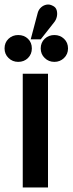

<svg xmlns="http://www.w3.org/2000/svg" viewBox="-61 -824 319 844"><path d="M79 -611Q79 -637 62 -653.5Q45 -670 19 -670Q-6 -670 -23.5 -653.5Q-41 -637 -41 -611Q-41 -586 -23.5 -569Q-6 -552 19 -552Q45 -552 62 -569Q79 -586 79 -611ZM238 -611Q238 -637 220.5 -653.5Q203 -670 178 -670Q153 -670 135.5 -653.5Q118 -637 118 -611Q118 -586 135.5 -569Q153 -552 178 -552Q203 -552 220.5 -569Q238 -586 238 -611ZM177 -726Q186 -737 189 -751.5Q192 -766 188 -779.5Q184 -793 170 -799Q157 -806 143.5 -803.5Q130 -801 119.5 -791.5Q109 -782 105 -768L74 -651H118ZM39 0H150V-500H39Z"/></svg>

Font: Advent Pro
Style: Regular
Weight: 400
Designer: VivaRado, Andreas Kalpakidis
Foundry: VivaRado, Andreas Kalpakidis
Version: Version 3.000